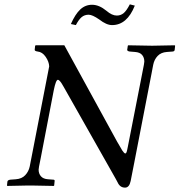

<svg xmlns="http://www.w3.org/2000/svg" viewBox="-20 -856 828 886"><path d="M583 -21Q576.7 9.8 557.1 9.8Q533.7 9.8 522.9 -14.2Q521.5 -17.1 518.1 -23.2Q514.6 -29.3 513.2 -32.2L273.9 -455.1Q272 -458.5 263.2 -473.1Q252.9 -487.8 247.1 -487.8Q237.8 -487.8 228 -439L168 -127Q166.5 -120.1 164.1 -107.4Q161.6 -94.7 160.2 -87.9Q158.2 -78.1 158.2 -73.2Q158.2 -54.7 168.9 -42.5Q179.7 -30.3 201.2 -28.8Q205.1 -28.3 213.6 -27.8Q222.2 -27.3 226.1 -26.9Q230 -26.9 231 -24.9Q233.4 -22.5 231.9 -19L230 0L228 2Q138.2 0 124 0H110.8Q90.3 0 14.2 2L12.2 0Q12.7 -2.9 13.2 -9Q13.7 -15.1 14.2 -18.1Q15.6 -25.4 27.8 -26.9Q31.7 -27.3 40.5 -27.8Q49.3 -28.3 53.2 -28.8Q80.6 -30.8 96.4 -47.6Q112.3 -64.5 117.2 -87.9Q118.7 -94.7 121.1 -108.2Q123.5 -121.6 125 -127.9L207 -549.8Q206.1 -571.3 190.7 -593.8Q175.3 -616.2 153.8 -618.2Q140.1 -620.1 140.1 -626Q140.6 -628.9 141.1 -635.5Q141.6 -642.1 142.1 -645L145 -647H276.9L520 -203.1Q525.9 -193.8 533.4 -180.2Q541 -166.5 543.9 -162.1Q553.2 -147.9 558.1 -147.9Q562 -147.9 564.2 -154.3Q566.4 -160.6 569.8 -178.2L636.2 -517.1Q637.7 -523.4 640.1 -537.1Q642.6 -550.8 644 -557.1Q646 -566.9 646 -571.8Q646 -590.3 635.7 -602.5Q625.5 -614.7 603 -616.2Q599.1 -616.7 591.1 -617.2Q583 -617.7 579.1 -618.2Q575.2 -618.2 570.8 -620.6Q566.4 -623 566.9 -626Q567.4 -628.9 568.4 -635.5Q569.3 -642.1 569.8 -645L571.8 -647Q661.6 -645 682.1 -645Q696.3 -645 786.1 -647L788.1 -645Q787.6 -642.1 787.1 -635.5Q786.6 -628.9 786.1 -626Q786.1 -622.6 783 -620.4Q779.8 -618.2 776.9 -618.2Q772.5 -617.7 763.4 -617.2Q754.4 -616.7 750 -616.2Q723.1 -614.3 707.5 -597.9Q691.9 -581.5 687 -557.1Q685.5 -550.3 683.1 -536.6Q680.7 -522.9 679.2 -516.1L599.1 -103Q596.7 -89.8 591.1 -62.3Q585.4 -34.7 583 -21ZM519 -784.2Q536.6 -784.2 550 -794.9Q563.5 -805.7 579.1 -835.9Q581.1 -835.4 590.6 -833Q600.1 -830.6 602.1 -830.1Q566.4 -740.2 497.1 -740.2Q471.2 -740.2 438 -766.1Q406.2 -788.1 389.2 -788.1Q370.1 -788.1 356.7 -776.9Q343.3 -765.6 330.1 -740.2Q324.2 -741.7 307.1 -745.1Q327.1 -790.5 350.3 -812.3Q373.5 -834 404.8 -834Q437.5 -834 471.2 -806.2Q496.6 -784.2 519 -784.2Z"/></svg>

Font: Common Serif
Style: Italic
Weight: 400
Italic angle: -12°
Designer: Philipp H. Poll, Khaled Hosny
Foundry: Stefan Peev, Context Ltd.
Version: Version 1.026